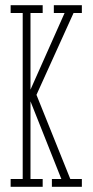

<svg xmlns="http://www.w3.org/2000/svg" viewBox="-20 -720 359 740"><path d="M21 0V-30H67.5V-670H21V-700H144.5V-670H97.5V-374.5L229 -670H187.5V-700H295.5V-670H263.5L116.5 -345.5L112.5 -374.5L251 -30H295.5V0H180V-30H216.5L92.5 -342L97.5 -343.5V-30H144.5V0Z"/></svg>

Font: Imbue Thin
Style: Regular
Weight: 100
Designer: Tyler Finck
Foundry: Etcetera Type Company
Version: Version 1.102